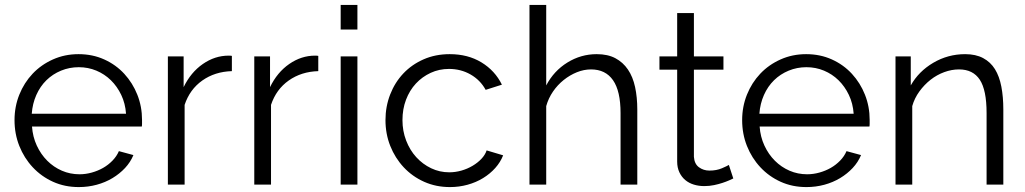

<svg xmlns="http://www.w3.org/2000/svg" viewBox="-20 -750 4166 780"><path d="M300 10Q243 10 195.5 -11.5Q148 -33 113 -70.5Q78 -108 58.5 -157Q39 -206 39 -262Q39 -317 58.5 -365.5Q78 -414 112.5 -450.5Q147 -487 195 -508.5Q243 -530 299 -530Q356 -530 403.5 -508.5Q451 -487 485 -450Q519 -413 538 -365Q557 -317 557 -263Q557 -255 557 -247Q557 -239 556 -236H110Q113 -194 129.5 -158.5Q146 -123 172 -97Q198 -71 231.5 -56.5Q265 -42 303 -42Q328 -42 353 -49Q378 -56 399 -68Q420 -80 437 -97.5Q454 -115 463 -136L522 -120Q510 -91 488 -67.5Q466 -44 437 -26.5Q408 -9 373 0.5Q338 10 300 10ZM492 -288Q489 -330 472.5 -364.5Q456 -399 430.5 -424Q405 -449 371.5 -463Q338 -477 300 -477Q262 -477 228 -463Q194 -449 168.5 -424Q143 -399 127.5 -364Q112 -329 109 -288Z M922 -461Q853 -459 802 -423Q751 -387 730 -324V0H662V-521H726V-396Q755 -456 804 -490Q853 -524 909 -524Q917 -524 922 -523Z M1273 -461Q1204 -459 1153 -423Q1102 -387 1081 -324V0H1013V-521H1077V-396Q1106 -456 1155 -490Q1204 -524 1260 -524Q1268 -524 1273 -523Z M1364 0V-521H1432V0ZM1364 -630V-730H1432V-630Z M1546 -262Q1546 -317 1565 -366Q1584 -415 1618.5 -451.5Q1653 -488 1701 -509Q1749 -530 1807 -530Q1881 -530 1936 -496.5Q1991 -463 2019 -406L1953 -385Q1931 -425 1891.5 -447.5Q1852 -470 1804 -470Q1764 -470 1729.5 -454Q1695 -438 1669.5 -410.5Q1644 -383 1629.5 -345Q1615 -307 1615 -262Q1615 -218 1630 -179Q1645 -140 1671 -111.5Q1697 -83 1731.5 -66.5Q1766 -50 1805 -50Q1830 -50 1854.5 -57Q1879 -64 1900 -76.5Q1921 -89 1936 -105Q1951 -121 1957 -139L2024 -119Q2013 -91 1992 -67.5Q1971 -44 1942.5 -26.5Q1914 -9 1879.5 0.5Q1845 10 1808 10Q1751 10 1703 -11.5Q1655 -33 1620 -70.5Q1585 -108 1565.5 -157Q1546 -206 1546 -262Z M2569 0H2501V-291Q2501 -380 2470.5 -424Q2440 -468 2381 -468Q2352 -468 2323.5 -456.5Q2295 -445 2270 -425Q2245 -405 2226.5 -378Q2208 -351 2199 -319V0H2131V-730H2199V-403Q2230 -462 2285 -496Q2340 -530 2404 -530Q2449 -530 2480 -513.5Q2511 -497 2531 -467.5Q2551 -438 2560 -396.5Q2569 -355 2569 -305Z M2959 -25Q2953 -22 2941.5 -17Q2930 -12 2915 -7Q2900 -2 2881 2Q2862 6 2841 6Q2819 6 2799 0Q2779 -6 2764 -18.5Q2749 -31 2740 -50Q2731 -69 2731 -94V-467H2659V-521H2731V-697H2799V-521H2919V-467H2799V-113Q2801 -84 2819.5 -70.5Q2838 -57 2862 -57Q2891 -57 2913 -66.5Q2935 -76 2941 -80Z M3256 10Q3199 10 3151.5 -11.5Q3104 -33 3069 -70.5Q3034 -108 3014.5 -157Q2995 -206 2995 -262Q2995 -317 3014.5 -365.5Q3034 -414 3068.5 -450.5Q3103 -487 3151 -508.5Q3199 -530 3255 -530Q3312 -530 3359.5 -508.5Q3407 -487 3441 -450Q3475 -413 3494 -365Q3513 -317 3513 -263Q3513 -255 3513 -247Q3513 -239 3512 -236H3066Q3069 -194 3085.5 -158.5Q3102 -123 3128 -97Q3154 -71 3187.5 -56.5Q3221 -42 3259 -42Q3284 -42 3309 -49Q3334 -56 3355 -68Q3376 -80 3393 -97.5Q3410 -115 3419 -136L3478 -120Q3466 -91 3444 -67.5Q3422 -44 3393 -26.5Q3364 -9 3329 0.5Q3294 10 3256 10ZM3448 -288Q3445 -330 3428.5 -364.5Q3412 -399 3386.5 -424Q3361 -449 3327.5 -463Q3294 -477 3256 -477Q3218 -477 3184 -463Q3150 -449 3124.5 -424Q3099 -399 3083.5 -364Q3068 -329 3065 -288Z M4056 0H3988V-291Q3988 -384 3960.5 -426Q3933 -468 3876 -468Q3846 -468 3816 -457Q3786 -446 3760.5 -426Q3735 -406 3715 -378.5Q3695 -351 3686 -319V0H3618V-521H3680V-403Q3712 -460 3771.5 -495Q3831 -530 3901 -530Q3944 -530 3974 -514Q4004 -498 4022 -469Q4040 -440 4048 -398Q4056 -356 4056 -305Z"/></svg>

Font: PTCRaleway
Style: Regular
Weight: 400
Designer: Matt McInerney, Pablo Impallari, Rodrigo Fuenzalida
Foundry: Matt McInerney, Pablo Impallari, Rodrigo Fuenzalida
Version: Version 3.000g; ttfautohint (v1.5) -l 8 -r 28 -G 28 -x 14 -D